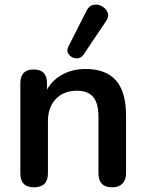

<svg xmlns="http://www.w3.org/2000/svg" viewBox="-20 -793 623 821"><path d="M337 -559Q325 -542 305.5 -543.5Q286 -545 274.5 -560Q263 -575 273 -595L350 -747Q361 -769 380 -772.5Q399 -776 416.5 -766Q434 -756 440.5 -738.5Q447 -721 433 -702ZM125 8Q67 8 67 -52V-437Q67 -496 124 -496Q181 -496 181 -437V-410Q206 -453 249 -475.5Q292 -498 346 -498Q433 -498 476 -449Q519 -400 519 -298V-52Q519 -24 503.5 -8Q488 8 460 8Q401 8 401 -52V-293Q401 -352 378.5 -378.5Q356 -405 309 -405Q252 -405 218.5 -369.5Q185 -334 185 -275V-52Q185 8 125 8Z"/></svg>

Font: Chiron GoRound TC M
Style: Regular
Weight: 500
Designer: Ryoko NISHIZUKA 西塚涼子 (kana, bopomofo & ideographs); Paul D. Hunt (Latin, Greek & Cyrillic); Sandoll Communications 산돌커뮤니
Foundry: Adobe
Version: Version 1.000;hotconv 1.1.1;makeotfexe 2.6.0